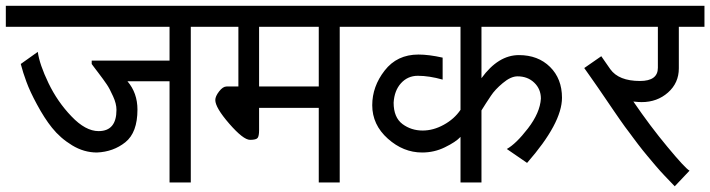

<svg xmlns="http://www.w3.org/2000/svg" viewBox="-30 -633 2463 666"><path d="M374 -252Q374 -273.4 362.3 -298.8Q350.1 -326.2 340.3 -340.3Q329.1 -356.9 310.1 -381.8Q305.7 -387.7 301.3 -393.3Q296.9 -398.9 294.7 -402.1Q292.5 -405.3 290.3 -408Q288.1 -410.6 288.1 -411.1V-422.9H558.1V-540H-9.8V-612.8H712.9V-540H631.8V0H558.1V-351.1H412.1Q446.8 -310.5 446.8 -252.9Q446.8 -173.3 404.8 -139.6Q363.3 -106.4 306.2 -104Q261.2 -104 220.2 -128.9Q179.2 -153.8 150.4 -189.9Q124 -222.7 98.1 -271Q74.2 -314.9 61.5 -349.6Q49.8 -380.9 42 -411.1L101.1 -453.1Q106.9 -409.7 138.2 -344.7Q169.4 -279.8 217.8 -229.5Q266.6 -178.2 312 -178.2Q374 -178.2 374 -252Z M1075.7 -333V-540H868.7V-333ZM716.8 -286.1Q716.8 -298.8 730 -315.9Q743.2 -333 755.9 -333H796.9V-540H692.9V-612.8H1230.5V-540H1148.4V0H1075.7V-258.8H868.7V-181.2Q868.7 -161.6 863.8 -154.8Q858.9 -147.9 837.4 -147.9Q814 -147.9 765.1 -204.1Q716.8 -259.8 716.8 -286.1Z M1436 -180.2Q1473.1 -180.2 1509.3 -200.2Q1545.9 -220.2 1567.4 -252V-540H1210.4V-612.8H1979V-540H1640.1V-361.8Q1698.2 -441.9 1770 -441.9Q1836.4 -441.9 1877.9 -400.9Q1919.4 -359.9 1919.4 -293.9Q1919.4 -206.1 1798.3 -67.9L1728 -116.2Q1759.8 -133.8 1801.3 -187.5Q1843.3 -242.2 1846.2 -291Q1846.2 -324.2 1823.2 -346.2Q1800.3 -368.2 1765.1 -368.2Q1741.7 -368.2 1713.9 -344.7Q1687 -322.3 1672.9 -300.8Q1654.8 -273.9 1640.1 -250V0H1567.4V-158.2Q1551.3 -140.6 1513.2 -122.1Q1476.6 -104 1434.1 -104Q1369.1 -104 1315.4 -151.9Q1261.2 -200.2 1261.2 -268.1Q1261.2 -333 1304.2 -388.2Q1347.2 -443.8 1421.4 -443.8Q1457.5 -443.8 1505.4 -433.1V-356.9Q1458.5 -370.1 1419.4 -370.1Q1384.3 -370.1 1360.8 -344.2Q1337.9 -318.8 1335.4 -276.9Q1335.4 -225.6 1366.2 -202.6Q1396.5 -180.2 1436 -180.2Z M2324.7 -396Q2324.7 -345.2 2287.1 -312Q2249.5 -278.8 2195.8 -278.8Q2184.6 -278.8 2167 -280.8Q2226.1 -194.3 2285.2 -123.5Q2346.7 -49.3 2361.8 -41L2310.5 13.2Q2308.1 10.7 2275.9 -22.9Q2261.7 -37.6 2242.2 -60.5Q2233.4 -70.8 2213.9 -94.2Q2200.2 -110.4 2183.1 -132.8Q2175.3 -142.6 2165.8 -155.8Q2156.2 -168.9 2154.3 -171.4Q2138.7 -191.4 2120.1 -218.3Q2110.8 -231.4 2099.4 -248.3Q2087.9 -265.1 2085.9 -268.1Q2084 -270.5 2070.3 -291Q2056.6 -311.5 2043.9 -329.6Q2033.2 -345.2 2017.3 -367.7Q2001.5 -390.1 1996.6 -397L2055.7 -438L2086.9 -393.1Q2116.2 -352.1 2189.9 -352.1Q2252 -352.1 2252 -397.9V-540H1959V-612.8H2413.6V-540H2324.7Z"/></svg>

Font: Miedinger*
Style: Book
Weight: 400
Version: Version 001.000